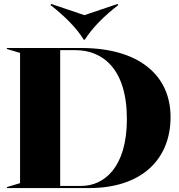

<svg xmlns="http://www.w3.org/2000/svg" viewBox="-20 -956 912 976"><path d="M15 0H433C698 0 847 -144 847 -361C847 -576 683 -712 393 -712H15V-707L82 -687V-25L15 -5ZM237 -930C308 -875 370 -813 406 -754H411C448 -813 509 -875 581 -930L578 -936L409 -879L240 -936ZM286 -11V-701H364C501 -701 625 -607 625 -351C625 -101 506 -11 394 -11Z"/></svg>

Font: Nyght Serif Dark
Style: Regular
Weight: 800
Designer: Maksym Kobuzan
Version: Version 0.410;Glyphs 3.1.2 (3151)